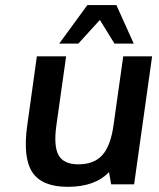

<svg xmlns="http://www.w3.org/2000/svg" viewBox="-20 -720 620 750"><path d="M405.8 -47.9Q351.6 9.8 244.6 9.8Q144 9.8 106.4 -47.1Q68.8 -104 86.4 -230L124 -500H238.3L200.2 -230Q189 -148.9 209 -113.5Q229 -78.1 286.1 -78.1Q347.2 -78.1 379.6 -114Q412.1 -149.9 423.3 -230L461.4 -500H574.2L503.9 0H414.1ZM434.6 -700.2 502.4 -549.8H427.2L370.1 -642.1L286.1 -549.8H211.4L321.3 -700.2Z"/></svg>

Font: Fivo Sans Med
Style: Regular
Weight: 450
Designer: Alexander Slobzheninov
Foundry: Alexander Slobzheninov
Version: 1.0